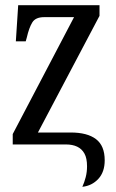

<svg xmlns="http://www.w3.org/2000/svg" viewBox="-20 -556 448 739"><path d="M297 163Q305 145 310 125.5Q315 106 315 84Q315 53 305 35Q295 17 277 8.5Q259 0 234 0H29V-40L265 -490H150Q117 -490 104.5 -470Q92 -450 83 -411L79 -397H41L50 -536H363V-495L126 -46H252Q316 -46 349.5 -20.5Q383 5 383 61Q383 106 358.5 132.5Q334 159 297 163Z"/></svg>

Font: Noto Serif ExtraCondensed
Style: Regular
Weight: 400
Width: 2
Designer: Monotype Design Team
Foundry: Monotype Imaging Inc.
Version: Version 2.013